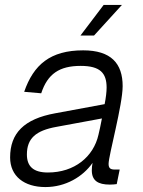

<svg xmlns="http://www.w3.org/2000/svg" viewBox="-20 -746 579 778"><path d="M306 -602H361L474 -726H400ZM352 -56C352 -14 377 2 425 2C435 2 446 1 453 0L465 -59H445C428 -59 420 -64 420 -82C420 -116 477 -321 477 -397C477 -489 430 -542 317 -542C184 -542 116 -484 78 -374L147 -368C173 -447 221 -479 307 -479C386 -479 412 -450 412 -391C412 -374 409 -349 404 -324L204 -287C77 -264 21 -206 21 -108C21 -32 78 12 164 12C246 12 316 -30 355 -86C353 -76 352 -65 352 -56ZM89 -120C89 -185 125 -217 209 -232L393 -266C388 -240 383 -216 379 -200C359 -111 282 -47 174 -47C115 -47 89 -72 89 -120Z"/></svg>

Font: Geist Light
Style: Italic
Weight: 300
Italic angle: -12°
Designer: Basement.studio, Andrés Briganti, Mateo Zaragoza
Foundry: Basement.studio, Vercel, Andrés Briganti, Guido Ferreyra, Mateo Zaragoza
Version: Version 1.500